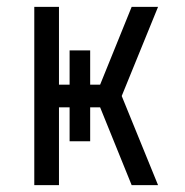

<svg xmlns="http://www.w3.org/2000/svg" viewBox="-20 -540 540 560"><path d="M80 0V-520H152V-293H183V-393H243V-293H272L364 -520H441L335 -260L441 0H364L272 -227H243V-128H183V-227H152V0Z"/></svg>

Font: Iosevka
Style: Regular
Weight: 400
Monospace: yes
Designer: Belleve Invis
Foundry: Belleve Invis
Version: Version 33.2.3; ttfautohint (v1.8.4)